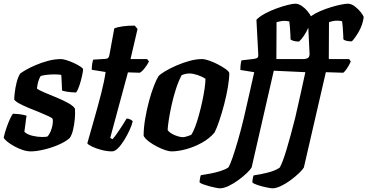

<svg xmlns="http://www.w3.org/2000/svg" viewBox="-30 -820 1990 1040"><path d="M137 0Q116 0 92 -8Q68 -16 46 -28.5Q24 -41 8.5 -53.5Q-7 -66 -10 -75Q-4 -102 5.5 -129Q15 -156 24.5 -176.5Q34 -197 40 -204Q48 -204 64.5 -202.5Q81 -201 95.5 -198Q110 -195 114 -193Q111 -179 108.5 -154.5Q106 -130 102 -106Q118 -91 146 -84.5Q174 -78 198 -78Q214 -78 226 -80Q236 -89 243.5 -106.5Q251 -124 254.5 -143Q258 -162 255 -176Q253 -181 233 -190.5Q213 -200 184.5 -211.5Q156 -223 126.5 -235Q97 -247 75 -259Q53 -271 47 -281Q47 -293 50 -319Q53 -345 60 -373.5Q67 -402 79 -421Q87 -428 109.5 -441Q132 -454 163.5 -467.5Q195 -481 230.5 -490.5Q266 -500 301 -500Q311 -500 330.5 -494Q350 -488 370.5 -478.5Q391 -469 405.5 -459.5Q420 -450 420 -444Q420 -435 414.5 -409.5Q409 -384 400.5 -358Q392 -332 382 -319Q372 -319 355 -320.5Q338 -322 323.5 -325Q309 -328 306 -330Q305 -353 304.5 -368.5Q304 -384 302 -414Q293 -416 282.5 -416.5Q272 -417 264 -417Q243 -417 221.5 -414.5Q200 -412 190 -408Q182 -394 177.5 -379.5Q173 -365 170 -340Q182 -331 212 -318.5Q242 -306 277 -291.5Q312 -277 340 -261.5Q368 -246 376 -231Q378 -204 375 -173.5Q372 -143 365.5 -116Q359 -89 348 -73Q328 -54 289.5 -37Q251 -20 209 -10Q167 0 137 0Z M577 0Q549 0 519 -8Q489 -16 467.5 -26.5Q446 -37 443 -44Q462 -111 482 -181Q502 -251 518.5 -315.5Q535 -380 542 -430L467 -442Q467 -460 469.5 -475Q472 -490 475 -497L541 -501Q552 -502 556.5 -507Q561 -512 563 -524L589 -666Q604 -673 636 -677.5Q668 -682 700 -681L715 -663L677 -500H767L777 -487Q768 -469 753.5 -450.5Q739 -432 727 -426L663 -428L567 -73L579 -66Q589 -76 603 -96Q617 -116 631.5 -138.5Q646 -161 656 -178Q666 -178 676.5 -172.5Q687 -167 689 -163Q684 -142 671.5 -114.5Q659 -87 642.5 -60.5Q626 -34 609 -17Q592 0 577 0Z M898 0Q886 0 865 -7Q844 -14 820.5 -26Q797 -38 777 -53Q757 -68 748 -84Q748 -128 756.5 -177.5Q765 -227 777.5 -273.5Q790 -320 804 -355.5Q818 -391 829 -408Q839 -419 865 -434.5Q891 -450 925.5 -465Q960 -480 996 -490Q1032 -500 1064 -500Q1079 -500 1102.5 -492Q1126 -484 1150 -471.5Q1174 -459 1191.5 -446.5Q1209 -434 1212 -425Q1212 -394 1204.5 -349Q1197 -304 1184.5 -256Q1172 -208 1158 -166.5Q1144 -125 1132 -102Q1104 -69 1063 -46.5Q1022 -24 978.5 -12Q935 0 898 0ZM962 -77Q968 -77 981.5 -81Q995 -85 1006 -90Q1016 -104 1027 -133Q1038 -162 1048 -198.5Q1058 -235 1066 -272.5Q1074 -310 1078.5 -342Q1083 -374 1083 -393Q1066 -405 1040.5 -413.5Q1015 -422 997 -422Q976 -422 954 -413Q936 -379 922.5 -336.5Q909 -294 899.5 -251Q890 -208 884.5 -172.5Q879 -137 878 -116Q888 -100 915 -88.5Q942 -77 962 -77Z M1161 200Q1155 200 1139 197Q1123 194 1104.5 189Q1086 184 1071 178.5Q1056 173 1051 168Q1051 159 1053.5 145.5Q1056 132 1058 129Q1079 126 1108 120.5Q1137 115 1164 106.5Q1191 98 1207 87Q1217 71 1230.5 31.5Q1244 -8 1260 -63.5Q1276 -119 1291 -182Q1306 -245 1320 -309Q1334 -373 1347 -429L1272 -441Q1272 -473 1278 -493L1346 -501Q1360 -503 1365 -508Q1370 -513 1369 -524L1359 -713Q1375 -730 1404.5 -746Q1434 -762 1467 -774Q1500 -786 1528 -793Q1556 -800 1569 -800Q1587 -800 1605 -787.5Q1623 -775 1636 -759Q1649 -743 1654 -732Q1675 -747 1704 -759.5Q1733 -772 1762.5 -781Q1792 -790 1817 -795Q1842 -800 1854 -800Q1873 -800 1892.5 -785Q1912 -770 1925.5 -752.5Q1939 -735 1940 -726Q1934 -685 1914.5 -650.5Q1895 -616 1876 -596Q1856 -596 1844.5 -599.5Q1833 -603 1830 -607Q1830 -614 1829 -633Q1828 -652 1826.5 -673Q1825 -694 1823 -705Q1811 -708 1796 -708Q1783 -708 1771.5 -705.5Q1760 -703 1752 -700L1751 -500H1861L1870 -487Q1862 -468 1850 -450Q1838 -432 1829 -426L1735 -429L1616 87Q1610 98 1591 116.5Q1572 135 1546 154.5Q1520 174 1493 187Q1466 200 1446 200Q1437 200 1413 195Q1389 190 1366 182.5Q1343 175 1337 168Q1337 159 1339.5 145.5Q1342 132 1344 130Q1380 125 1420 115Q1460 105 1485 88Q1500 63 1521.5 -8Q1543 -79 1569 -182Q1586 -255 1598.5 -312.5Q1611 -370 1624 -429L1453 -437L1333 87Q1327 98 1308 116.5Q1289 135 1262.5 154.5Q1236 174 1209 187Q1182 200 1161 200ZM1467 -500H1616L1624 -501Q1635 -503 1640 -507.5Q1645 -512 1647 -524L1640 -670Q1630 -647 1617 -627.5Q1604 -608 1590 -595Q1570 -595 1558.5 -599Q1547 -603 1544 -606Q1544 -613 1543 -632Q1542 -651 1540.5 -672Q1539 -693 1537 -704Q1532 -705 1524.5 -706Q1517 -707 1511 -707Q1499 -707 1487.5 -704.5Q1476 -702 1468 -700Z"/></svg>

Font: Texturina ExtraBold
Style: Italic
Weight: 800
Italic angle: -11°
Designer: Guillermo Torres Carreño
Foundry: Omnibus-Type
Version: Version 1.002; ttfautohint (v1.8.3)